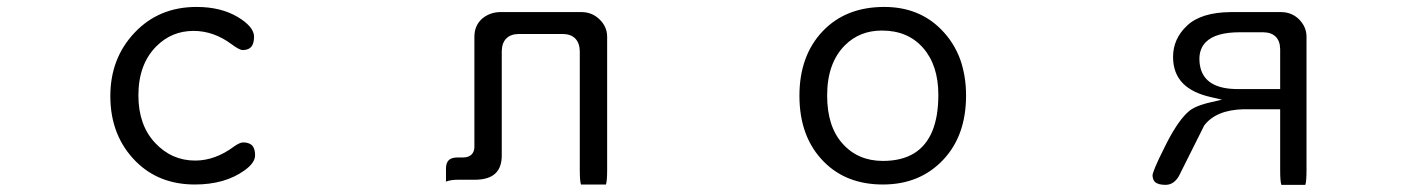

<svg xmlns="http://www.w3.org/2000/svg" viewBox="-20 -512 4040 548"><path d="M541 -492.2Q433.6 -492.2 364.3 -418.9Q294.9 -345.7 294.9 -237.8Q294.9 -124 368.2 -50.8Q434.1 14.6 536.1 14.6Q622.1 14.6 678.2 -25.9Q708 -47.4 708 -68.4Q708 -92.8 694.8 -100.6Q686.5 -105.5 673.8 -105.5Q664.6 -105.5 648.4 -94.2Q594.2 -53.7 537.1 -53.7Q469.7 -53.7 422.4 -104.5Q375 -155.3 375 -239.7Q375 -328.6 426.3 -379.9Q470.2 -423.8 532.2 -423.8Q590.3 -423.8 641.6 -385.3Q654.3 -376 661.4 -372.6Q668.5 -369.1 671.9 -369.1Q688 -369.1 695.8 -377Q705.1 -386.2 705.1 -407.2Q705.1 -435.5 658.7 -463.4Q610.4 -492.2 541 -492.2Z M1252.9 6.3Q1267.1 1 1286.1 1H1335Q1376 1 1395 -18.1Q1412.1 -35.2 1412.1 -68.4V-366.2Q1412.6 -389.6 1425 -402.1Q1437.5 -414.6 1460 -415H1586.9Q1609.4 -414.6 1621.6 -402.3Q1634.3 -389.6 1634.8 -366.2V-27.3Q1634.8 4.9 1638.2 14.6H1709.5Q1712.9 4.9 1712.9 -27.3V-407.2Q1712.9 -435.5 1691.4 -456.5Q1669.9 -477.5 1639.6 -477.5H1408.2Q1379.4 -477.5 1356.9 -459.5Q1334 -439.5 1334 -407.2V-92.8Q1334 -79.1 1325.9 -71Q1317.9 -63 1302.2 -62.5H1301.8H1285.2Q1268.6 -62.5 1260.7 -54.7Q1252.9 -46.9 1252.9 -30.8Z M2497.1 -424.8Q2571.3 -424.8 2614.7 -375.2Q2658.2 -325.7 2658.2 -241.2Q2658.2 -117.7 2589.4 -74.7Q2553.7 -52.7 2500 -52.7Q2428.7 -52.7 2384.8 -102.1Q2340.8 -150.9 2340.8 -239.3Q2340.8 -332 2391.6 -382.8Q2433.6 -424.8 2497.1 -424.8ZM2503.9 -492.2Q2393.6 -492.2 2327.6 -422.4Q2261.7 -352.5 2261.7 -238.8Q2261.7 -119.6 2332.5 -49.3Q2396.5 14.6 2500 14.6Q2604.5 14.6 2670.9 -54.7Q2737.3 -124 2737.3 -239.3Q2737.3 -267.1 2733.2 -292.5Q2729 -317.9 2721.2 -340.8Q2703.1 -391.1 2665.5 -428.7Q2602.1 -492.2 2503.9 -492.2Z M3633.8 -257.8H3512.7Q3427.7 -257.8 3408.7 -310.5Q3403.3 -325.7 3403.3 -343.8Q3403.3 -373.5 3421.9 -392.1Q3449.7 -419.9 3518.6 -419.9H3585.9Q3608.9 -419.4 3621.1 -407.2Q3633.3 -395 3633.8 -372.1ZM3705.6 15.6Q3709 5.9 3709 -26.4V-407.2Q3709 -435.1 3688 -456.5Q3667 -477.5 3635.7 -477.5H3492.2Q3408.2 -476.6 3368.2 -439Q3328.1 -401.4 3328.1 -349.6Q3328.1 -302.2 3356.9 -273.4Q3384.3 -246.1 3438 -234.4L3467.8 -227.5L3438 -220.7Q3388.2 -209.5 3371.1 -192.4Q3366.2 -188 3366.2 -188Q3336.9 -158.7 3304.7 -93.3Q3284.7 -53.7 3277.1 -34.9Q3269.5 -16.1 3269.5 -11.7Q3270 0.5 3275.9 6.8Q3284.7 15.6 3306.6 15.6Q3330.1 15.6 3344.7 -9.3L3417 -153.8Q3450.7 -198.2 3529.3 -200.2H3633.8V-26.4Q3633.8 5.9 3637.2 15.6Z"/></svg>

Font: YuPearl-Light
Style: Light
Weight: 300
Designer: Max Yao
Foundry: Max-Everyday
Version: Version 1.011; ttfautohint (v1.8.3)